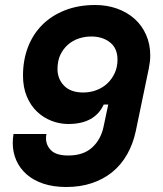

<svg xmlns="http://www.w3.org/2000/svg" viewBox="-20 -734 652 768"><path d="M166 -198Q164 -190 164 -181Q164 -153 184.5 -132.5Q205 -112 253 -112Q313 -112 348 -143.5Q383 -175 394 -226L413 -316H395Q359 -238 253 -238Q219 -238 186.5 -250.5Q154 -263 128.5 -287Q103 -311 87.5 -347.5Q72 -384 72 -432Q72 -493 91.5 -544.5Q111 -596 148 -633.5Q185 -671 239 -692.5Q293 -714 361 -714Q408 -714 448.5 -699.5Q489 -685 518.5 -658.5Q548 -632 564.5 -594.5Q581 -557 581 -512Q581 -499 579.5 -487Q578 -475 575 -459L523 -209Q512 -158 488.5 -116.5Q465 -75 429.5 -46Q394 -17 347.5 -1.5Q301 14 246 14Q193 14 153 0.5Q113 -13 86 -37Q59 -61 45 -93Q31 -125 31 -162Q31 -180 34 -198ZM345 -588Q319 -588 295 -580Q271 -572 252 -555.5Q233 -539 221.5 -515Q210 -491 210 -458Q210 -418 236.5 -391Q263 -364 313 -364Q341 -364 366 -373.5Q391 -383 409.5 -400.5Q428 -418 439 -442Q450 -466 450 -495Q450 -541 420 -564.5Q390 -588 345 -588Z"/></svg>

Font: Space Mono
Style: Bold Italic
Weight: 700
Italic angle: -12°
Monospace: yes
Designer: Colophon Foundry / Benjamin Critton
Foundry: Colophon Foundry
Version: Version 1.000;PS 1.000;hotconv 1.0.81;makeotf.lib2.5.63406